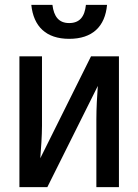

<svg xmlns="http://www.w3.org/2000/svg" viewBox="-20 -771 570 791"><path d="M265 -611C361 -611 413 -662 421 -751H334C329 -702 308 -676 265 -676C223 -676 202 -702 196 -751H109C118 -662 170 -611 265 -611ZM60 0H175L383 -417C380 -379 377 -323 377 -279V0H470V-539H355L146 -119C149 -156 153 -213 153 -253V-539H60Z"/></svg>

Font: Noto Sans Mono Condensed Medium
Style: Regular
Weight: 500
Width: 3
Designer: Monotype Design Team
Foundry: Monotype Imaging Inc.
Version: Version 2.014